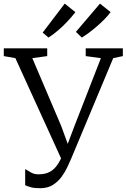

<svg xmlns="http://www.w3.org/2000/svg" viewBox="-30 -1004 683 1037"><path d="M188 12.5Q156 12.5 138.2 7.8Q120.5 3 106 -3.5V-91Q119.5 -83 136.8 -72.8Q154 -62.5 177.5 -62.5Q213.5 -62.5 237.5 -75Q261.5 -87.5 279 -112.5Q296.5 -137.5 311 -174.5L309 -128.5L53 -690L-9.5 -701V-743H225V-701L144.5 -690L301 -322.5L348 -193.5L323.5 -194.5L372 -323L515 -690L433 -701V-743H633.5V-701L581.5 -690L356.5 -152Q347.5 -130.5 334.2 -102.2Q321 -74 301.8 -48Q282.5 -22 254.8 -4.8Q227 12.5 188 12.5ZM411.5 -801.5 380 -832 510 -984.5 567.5 -938.5Q552.5 -918.5 533 -898.8Q513.5 -879 492.2 -860.8Q471 -842.5 450.5 -827.2Q430 -812 412.5 -801.5ZM231.5 -801.5 200.5 -828 319.5 -984.5 377 -938.5Q357 -912 332 -885.8Q307 -859.5 281.2 -837.8Q255.5 -816 232.5 -801.5Z"/></svg>

Font: Merriweather 24pt Light
Style: Regular
Weight: 300
Designer: Eben Sorkin
Foundry: Eben Sorkin
Version: Version 2.100